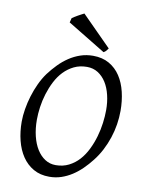

<svg xmlns="http://www.w3.org/2000/svg" viewBox="-93 -898 730 977"><g transform="rotate(10 272.5 -409.5)"><path d="M457 -369.1Q457 -410.2 448.2 -446.5Q439.5 -482.9 422.4 -510Q405.3 -537.1 380.4 -553Q355.5 -568.8 323.2 -568.8Q286.1 -568.8 256.6 -554.4Q227.1 -540 204.1 -516.1Q181.2 -492.2 165 -460.4Q148.9 -428.7 138.4 -394.5Q127.9 -360.4 123 -325.4Q118.2 -290.5 118.2 -259.8Q118.2 -214.4 127.7 -175.5Q137.2 -136.7 154.8 -108.6Q172.4 -80.6 197 -64.7Q221.7 -48.8 252 -48.8Q289.6 -48.8 319.6 -64Q349.6 -79.1 372.3 -104.2Q395 -129.4 411.1 -162.4Q427.2 -195.3 437.5 -231Q447.8 -266.6 452.4 -302.5Q457 -338.4 457 -369.1ZM529.8 -377.9Q529.8 -343.3 524.2 -307.6Q518.6 -272 507.1 -237.3Q495.6 -202.6 478.8 -170.2Q461.9 -137.7 439.9 -109.9Q419.4 -83.5 396.2 -60.8Q373 -38.1 346.9 -21.2Q320.8 -4.4 291.7 5.4Q262.7 15.1 230 15.1Q183.1 15.1 148.2 -4.9Q113.3 -24.9 90.1 -59.3Q66.9 -93.8 55.4 -139.6Q43.9 -185.5 43.9 -236.8Q43.9 -267.6 49.6 -302Q55.2 -336.4 65.7 -370.8Q76.2 -405.3 91.3 -437.7Q106.4 -470.2 126 -497.1Q146.5 -524.4 170.2 -548.6Q193.8 -572.8 220.9 -590.8Q248 -608.9 278.8 -619.4Q309.6 -629.9 344.2 -629.9Q392.1 -629.9 427.2 -609.9Q462.4 -589.8 485.1 -555.4Q507.8 -521 518.8 -475.1Q529.8 -429.2 529.8 -377.9ZM415.5 -680.2Q408.7 -670.4 404.5 -666Q400.4 -661.6 392.6 -657.2L196.8 -776.4L202.6 -799.3Q207 -802.7 214.8 -807.6Q222.7 -812.5 231.4 -817.4Q240.2 -822.3 248.5 -826.7Q256.8 -831.1 262.7 -834Z"/></g></svg>

Font: Gentium Basic
Style: Italic
Weight: 400
Italic angle: -8°
Designer: J. Victor Gaultney and Annie Olsen
Foundry: SIL International
Version: Version 1.102; 2013; Maintenance release